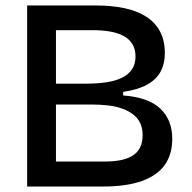

<svg xmlns="http://www.w3.org/2000/svg" viewBox="-20 -680 699 700"><path d="M79 0V-660H331Q388 -660 434.5 -650Q481 -640 513.5 -619Q546 -598 563.5 -565Q581 -532 581 -486Q581 -448 565.5 -419Q550 -390 516.5 -371.5Q483 -353 429 -345V-332Q522 -325 565 -283.5Q608 -242 608 -174Q608 -117 580.5 -78.5Q553 -40 497 -20Q441 0 355 0ZM184 -91H360Q391 -91 416.5 -95.5Q442 -100 461 -111Q480 -122 490 -141Q500 -160 500 -187Q500 -212 491.5 -230.5Q483 -249 466.5 -262Q450 -275 427 -283.5Q404 -292 375.5 -295.5Q347 -299 313 -299H184ZM184 -375H294Q335 -375 368 -380Q401 -385 424.5 -396.5Q448 -408 461 -427Q474 -446 474 -474Q474 -501 462.5 -519.5Q451 -538 430.5 -549Q410 -560 381.5 -565Q353 -570 320 -570H184Z"/></svg>

Font: Bricolage Grotesque 48pt Condensed ExtraBold Medium
Style: Regular
Weight: 500
Version: Version 1.000;gftools[0.9.30]